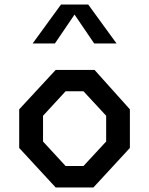

<svg xmlns="http://www.w3.org/2000/svg" viewBox="-20 -830 660 850"><path d="M226.5 0H393.5L555 -175V-346L398.5 -520.5H226.5L65 -346V-175ZM124.5 -637.5H223L310 -765.5L397 -637.5H496L370.5 -810H250ZM170.5 -203.5V-317.5L270.5 -426H349.5L450 -317.5V-203.5L349.5 -95H270.5Z"/></svg>

Font: Monaspace Krypton Medium
Style: Regular
Weight: 500
Designer: Riley Cran & the Lettermatic Team
Foundry: Lettermatic
Version: Version 1.101 (Monaspace Krypton)